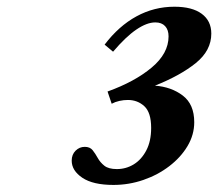

<svg xmlns="http://www.w3.org/2000/svg" viewBox="-20 -942 633 557"><path d="M309 -405.5Q250 -405.5 219 -426.2Q188 -447 188 -476Q188 -493.5 199.2 -504.8Q210.5 -516 226 -516Q241 -516 248.8 -506.2Q256.5 -496.5 263.5 -483.8Q270.5 -471 282.8 -461.2Q295 -451.5 319 -451.5Q345.5 -451.5 368 -465.2Q390.5 -479 404.5 -505.8Q418.5 -532.5 418.5 -571Q418.5 -615.5 398.8 -633.8Q379 -652 351 -652Q338.5 -652 326.2 -649.2Q314 -646.5 304 -641L292 -676.5Q371 -705 420 -746Q469 -787 469 -836.5Q469 -855.5 459 -866.2Q449 -877 430.5 -877Q406 -877 375.5 -856.2Q345 -835.5 308 -792L283.5 -812.5Q324.5 -866.5 375.8 -894.5Q427 -922.5 486 -922.5Q537.5 -922.5 565.2 -902Q593 -881.5 593 -844.5Q593 -795.5 548.2 -759.2Q503.5 -723 429.5 -693.5Q477 -690 510.2 -664.8Q543.5 -639.5 543.5 -587.5Q543.5 -551 524 -518.2Q504.5 -485.5 471.2 -460Q438 -434.5 396 -420Q354 -405.5 309 -405.5Z"/></svg>

Font: Libre Caslon Text
Style: Italic
Weight: 400
Italic angle: -22.583°
Designer: Pablo Impallari, Rodrigo Fuenzalida, Katja Schimmel
Foundry: Pablo Impallari, Rodrigo Fuenzalida
Version: Version 2.000